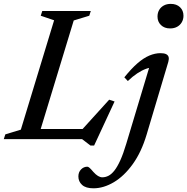

<svg xmlns="http://www.w3.org/2000/svg" viewBox="-41 -734 988 1013"><path d="M348 -626 157.5 0H-21L-13 -25L69 -50L244.5 -627L174 -651L182 -676H438L430 -651ZM379 -36 535 -208 563.5 -198.5 455.5 34H436.5L392 0H93.5L111.5 -53.5H425ZM790 -646.5Q790 -666 798.5 -681Q807 -696 822.8 -704.8Q838.5 -713.5 860 -713.5Q890.5 -713.5 908.8 -696Q927 -678.5 927 -651Q927 -632 918.2 -616.8Q909.5 -601.5 893.8 -592.8Q878 -584 856.5 -584Q826.5 -584 808.2 -601.8Q790 -619.5 790 -646.5ZM732.5 -23.5Q705 68.5 659.5 131.8Q614 195 559.8 227.2Q505.5 259.5 452 259.5Q411.5 259.5 392 241.5Q372.5 223.5 372.5 197Q372.5 174.5 386.5 160Q400.5 145.5 420 145.5Q424.5 145.5 431.8 151.8Q439 158 451.5 173Q464.5 187.5 476.2 194.5Q488 201.5 498.5 201.5Q515.5 201.5 531.2 193.5Q547 185.5 562.5 166Q578 146.5 593.8 111.8Q609.5 77 625.5 23.5L752 -397L771.5 -378Q752 -379 729.8 -371Q707.5 -363 683.2 -347Q659 -331 633.5 -306.5L615 -326Q652 -372 684.2 -400Q716.5 -428 746.8 -440.8Q777 -453.5 805.5 -453.5Q824.5 -453.5 835 -448.5Q845.5 -443.5 848.5 -433.5Q851.5 -423.5 847 -407.5Z"/></svg>

Font: Newsreader 16pt Medium
Style: Italic
Weight: 500
Italic angle: -17°
Designer: Hugues Gentile
Foundry: Production Type
Version: Version 1.003